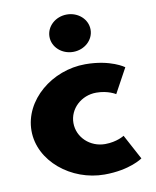

<svg xmlns="http://www.w3.org/2000/svg" viewBox="-88 -848 755 931"><g transform="rotate(-10 289.5 -383.0)"><path d="M304.9 -781C248.8 -781 203.7 -740 203.7 -689C203.7 -638 248.8 -597 304.9 -597C361 -597 406.1 -638 406.1 -689C406.1 -740 361 -781 304.9 -781ZM379.7 -383C438 -383 474.3 -359 474.3 -359L540.3 -480C540.3 -480 476.5 -528 351.1 -528C187.2 -528 38.7 -406 38.7 -255C38.7 -105 188.3 15 351.1 15C476.5 15 540.3 -31 540.3 -31L474.3 -154C474.3 -154 438 -130 379.7 -130C306 -130 245.5 -186 245.5 -257C245.5 -327 306 -383 379.7 -383Z"/></g></svg>

Font: Hussar
Style: BdWide
Weight: 700
Foundry: Cannot Into Space Fonts
Version: Version 2.00